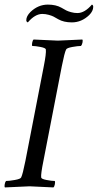

<svg xmlns="http://www.w3.org/2000/svg" viewBox="-27 -820 429 843"><path d="M227.1 -641.6Q239.3 -641.6 334.5 -646.5Q337.4 -642.6 335 -632.3Q332.5 -622.1 328.6 -618.2Q314.9 -618.2 290.5 -613.8Q266.1 -609.4 263.2 -602.5Q256.3 -588.9 244.6 -530.3L163.6 -113.3Q151.9 -55.7 153.8 -41Q154.3 -34.2 177 -29.8Q199.7 -25.4 213.4 -25.4Q215.8 -22 213.9 -11.2Q211.9 -0.5 207.5 2.9Q114.7 -2 103 -2Q89.8 -2 -5.4 2.9Q-8.3 -1 -6.3 -11.2Q-4.4 -21.5 -0.5 -25.4Q13.2 -25.4 38.1 -29.8Q63 -34.2 65.9 -41Q72.8 -54.7 84.5 -113.3L165.5 -530.3Q176.3 -585 174.3 -602.5Q173.8 -609.4 151.1 -613.8Q128.4 -618.2 114.7 -618.2Q112.3 -621.6 114.3 -632.3Q116.2 -643.1 120.6 -646.5Q213.4 -641.6 227.1 -641.6ZM183.1 -799.8Q218.8 -799.8 242.7 -786.1Q256.8 -777.8 263.9 -774.2Q271 -770.5 284.9 -766.6Q298.8 -762.7 313 -762.7Q344.7 -762.7 376.5 -799.8Q382.3 -797.9 382.3 -790Q382.3 -771.5 364.7 -753.9Q331.1 -721.7 288.6 -721.7Q252.9 -721.7 229 -735.4Q214.8 -743.7 207.8 -747.3Q200.7 -751 186.8 -754.9Q172.9 -758.8 158.7 -758.8Q127 -758.8 95.2 -721.7Q88.4 -724.1 88.4 -731.4Q88.4 -749 106.9 -767.6Q140.6 -799.8 183.1 -799.8Z"/></svg>

Font: Amiri
Style: Slanted
Weight: 400
Italic angle: 9°
Designer: Khaled Hosny
Version: Version 000.107